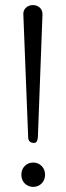

<svg xmlns="http://www.w3.org/2000/svg" viewBox="-20 -730 260 755"><path d="M77.4 -8.5Q64 -22 64 -43Q64 -64 77.4 -77.4Q90.8 -90.8 110.4 -90.8Q129.9 -90.8 143.6 -77.4Q157.2 -64 157.2 -43Q157.2 -22 143.6 -8.5Q129.9 4.9 110.4 4.9Q90.8 4.9 77.4 -8.5ZM147 -671.9 128.9 -189.9Q127 -168 114.5 -168Q102.1 -168 96.4 -174.1Q90.8 -180.2 90.8 -189.9L71.8 -672.9Q70.8 -689 81.8 -699.5Q92.8 -710 109.4 -710Q126 -710 137 -699.5Q147.9 -689 147 -671.9Z"/></svg>

Font: Nunito-Light
Style: Regular
Weight: 300
Designer: Vernon Adams
Foundry: newtypography
Version: Version 3.000